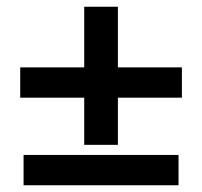

<svg xmlns="http://www.w3.org/2000/svg" viewBox="-20 -610 600 570"><path d="M330 -180H230V-320H40V-410H230V-590H330V-410H520V-320H330ZM510 -60H50V-150H510Z"/></svg>

Font: Prosto One
Style: Regular
Weight: 400
Designer: Pavel Emelyanov and Jovanny lemonad
Foundry: Pavel Emelyanov and Jovanny Lemonad
Version: Version 1.001